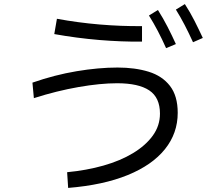

<svg xmlns="http://www.w3.org/2000/svg" viewBox="-20 -869 1040 941"><path d="M926 -662Q905 -708 885 -746.5Q865 -785 842 -822L886 -849Q912 -809 933.5 -766.5Q955 -724 974 -683ZM794 -633Q774 -678 753.5 -717Q733 -756 710 -793L754 -820Q780 -779 801.5 -737Q823 -695 842 -653ZM676 -665Q575 -664 466.5 -673Q358 -682 246 -702L259 -777Q362 -758 468 -749Q574 -740 676 -741ZM314 52 309 -25Q404 -34 487 -57.5Q570 -81 632 -118.5Q694 -156 729 -204.5Q764 -253 764 -312Q764 -391 711.5 -426Q659 -461 554 -461Q472 -461 365.5 -442.5Q259 -424 146 -388L139 -464Q248 -502 355.5 -520Q463 -538 556 -538Q642 -538 708.5 -517.5Q775 -497 813 -448Q851 -399 851 -316Q851 -216 788.5 -138Q726 -60 606 -11Q486 38 314 52Z"/></svg>

Font: Murecho
Style: Regular
Weight: 400
Designer: Neil Summerour
Foundry: Positype
Version: Version 1.010; ttfautohint (v1.8.3)